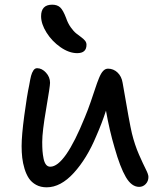

<svg xmlns="http://www.w3.org/2000/svg" viewBox="-20 -779 694 828"><path d="M313 -549.8Q277.8 -549.8 241 -575.4Q204.1 -601.1 180.7 -638.4Q157.2 -675.8 157.2 -709Q157.2 -758.8 205.1 -758.8Q226.6 -758.8 239.3 -747.3Q252 -735.8 265.1 -701.2Q272.9 -678.2 285.2 -661.1Q297.4 -644 308.6 -635Q319.8 -626 330.1 -618.7Q340.3 -611.3 346.7 -603.5Q353 -595.7 353 -585.9Q353 -549.8 313 -549.8ZM181.2 28.8Q155.3 28.8 135.7 18.1Q116.2 7.3 104.7 -9.8Q93.3 -26.9 85.9 -51Q78.6 -75.2 75.9 -98.6Q73.2 -122.1 73.2 -148.9Q73.2 -194.3 84.7 -280.5Q96.2 -366.7 106 -412.1Q110.4 -438.5 114 -452.1Q117.7 -465.8 124 -475.3Q130.4 -484.9 140.1 -484.9Q160.6 -484.9 178.2 -465.8Q195.8 -446.8 195.8 -421.9Q195.8 -406.7 179 -309.1Q162.1 -211.4 162.1 -167Q162.1 -144.5 163.3 -127.9Q164.6 -111.3 168 -94.7Q171.4 -78.1 178.5 -69.1Q185.5 -60.1 196.8 -60.1Q259.8 -60.1 346.2 -273.9Q358.9 -304.2 371.3 -340.1Q383.8 -376 391.1 -398.7Q398.4 -421.4 407 -442.4Q415.5 -463.4 424.8 -473.1Q434.1 -482.9 445.8 -482.9Q469.2 -482.9 486.8 -466.3Q504.4 -449.7 508.8 -421.9Q539.1 -244.1 548.8 -204.1Q561 -154.3 579.3 -112.5Q597.7 -70.8 608.9 -48.8Q620.1 -26.9 620.1 -16.1Q620.1 2.4 608.4 14.6Q596.7 26.9 580.1 26.9Q547.4 26.9 522.7 -15.4Q498 -57.6 474.1 -142.1Q452.1 -216.3 437 -301.8Q419.9 -248.5 395 -191.9Q355 -95.7 298.3 -33.4Q241.7 28.8 181.2 28.8Z"/></svg>

Font: Shantell Sans Bouncy
Style: Regular
Weight: 400
Designer: Stephen Nixon, Anya Danilova, Shantell Martin
Foundry: Arrow Type
Version: Version 1.006;[9816181b4]